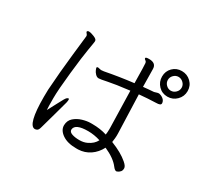

<svg xmlns="http://www.w3.org/2000/svg" viewBox="-163 -1014 1326 1256"><g transform="rotate(30 500.0 -386.0)"><path d="M634 -129Q587 -144 541 -144Q444 -144 440 -99V-97Q440 -80 463 -72Q486 -64 519 -64Q552 -64 576 -76Q617 -95 634 -129ZM206 -703Q209 -711 219.5 -711Q230 -711 244 -706Q280 -695 284 -682Q285 -680 285 -673.5Q285 -667 274.5 -607.5Q264 -548 249.5 -413.5Q235 -279 235 -215.5Q235 -152 237 -128Q250 -151 276 -201.5Q302 -252 309.5 -258.5Q317 -265 322 -265Q327 -265 327 -257Q327 -249 324 -235Q321 -221 294.5 -127.5Q268 -34 262.5 -13Q257 8 248.5 13.5Q240 19 231 19Q177 19 177 -193L178 -248Q187 -385 203 -527Q219 -669 219.5 -674.5Q220 -680 217 -685.5Q214 -691 210 -695Q206 -699 206 -703ZM912 -658.5Q928 -674 928 -695Q928 -716 912 -731.5Q896 -747 875.5 -747Q855 -747 839.5 -731.5Q824 -716 824 -695Q824 -674 839.5 -658.5Q855 -643 875.5 -643Q896 -643 912 -658.5ZM707 -518Q717 -248 717 -228V-209Q717 -196 712 -161Q794 -129 840 -89Q866 -67 866 -50.5Q866 -34 858 -25Q850 -16 841.5 -12Q833 -8 831 -8Q819 -8 804 -28Q770 -73 693 -107Q670 -62 631 -35.5Q592 -9 543 -7H528Q462 -7 423 -34Q384 -61 384 -98V-99Q385 -135 409.5 -156.5Q434 -178 467.5 -188Q501 -198 529 -198H541Q601 -198 651 -182Q654 -203 654 -223V-236L647 -511Q538 -498 489 -487.5Q440 -477 426.5 -477Q413 -477 401 -489.5Q389 -502 384 -515Q379 -528 379 -529Q379 -537 389 -537L413 -532L434 -534Q537 -554 646 -567Q644 -708 642 -718Q640 -728 632 -732.5Q624 -737 624 -744V-745Q625 -752 650 -752Q704 -752 704 -707Q704 -680 706 -574Q727 -576 746.5 -578Q766 -580 785 -581Q794 -583 802 -586Q810 -589 819 -589Q837 -586 851.5 -574.5Q866 -563 868 -546V-542Q868 -526 832 -526Q770 -524 707 -518ZM875.5 -791Q916 -791 944.5 -763.5Q973 -736 973 -695.5Q973 -655 944.5 -626.5Q916 -598 875.5 -598Q835 -598 807.5 -626.5Q780 -655 780 -695.5Q780 -736 807.5 -763.5Q835 -791 875.5 -791Z"/></g></svg>

Font: LXGW WenKai Mono Lite
Style: Regular
Weight: 400
Monospace: yes
Designer: LXGW / Fontworks Inc.
Foundry: LXGW / Fontworks Inc.
Version: Version 1.520; June 14, 2025